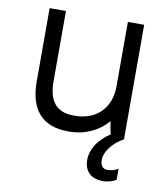

<svg xmlns="http://www.w3.org/2000/svg" viewBox="-81 -589 751 858"><g transform="rotate(10 294.5 -160.0)"><path d="M250 8H257C328 8 389 -21 431 -70C433 -52 437 -29 442 -12C387 24 358 71 358 118C358 168 387 200 445 200C464 200 489 193 503 183V133C490 142 472 147 455 147C434 147 422 135 422 106C422 72 454 26 504 0V-520H430V-227C430 -127 364 -66 270 -66H262C183 -66 149 -115 149 -200V-520H75V-187C75 -61 133 8 250 8Z"/></g></svg>

Font: Fixel Text Regular
Style: Regular
Weight: 400
Width: 4
Designer: AlfaBravo + MacPaw
Foundry: Kyrylo Tkachov, Marchela Mozhyna, Serhii Makarenko, Maria Weinstein, Zakhar Kryvoshyya
Version: Version 1.211